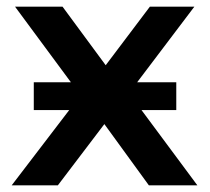

<svg xmlns="http://www.w3.org/2000/svg" viewBox="-20 -554 627 574"><path d="M425 0 292 -183 153 0H15L187 -225H81V-308H192L25 -534H167L296 -359L428 -534H561L390 -308H507V-225H403L570 0Z"/></svg>

Font: mBank SemiBold
Style: Regular
Weight: 600
Designer: Julieta Ulanovsky
Foundry: Julieta Ulanovsky
Version: Version 7.200